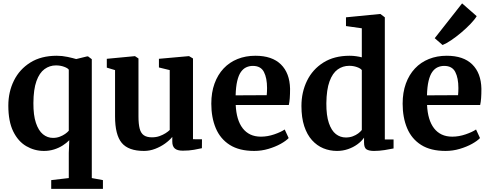

<svg xmlns="http://www.w3.org/2000/svg" viewBox="-20 -904 2968 1164"><path d="M290.5 241V188L397 175.5V23L400 -54Q383.5 -37 360 -22Q336.5 -7 307.8 2Q279 11 246.5 11Q189 11 139.5 -17.8Q90 -46.5 60.2 -107.2Q30.5 -168 30.5 -263.5Q30.5 -347 64.5 -415.5Q98.5 -484 164 -525Q229.5 -566 324 -566Q357 -566 389.5 -559Q422 -552 442 -546L507.5 -562H514L536.5 -545V175.5L604 188V241ZM301.5 -68Q323 -68 341.8 -75Q360.5 -82 374.8 -92Q389 -102 397 -111.5V-481.5Q391 -491 368.5 -499.2Q346 -507.5 319 -507.5Q281 -507.5 250 -485Q219 -462.5 201 -412.5Q183 -362.5 182.5 -279.5Q182 -205.5 197.8 -158.8Q213.5 -112 240.5 -90Q267.5 -68 301.5 -68Z M1088 9.5Q1055 9.5 1039.8 -3.8Q1024.5 -17 1024.5 -45.5V-74Q1008 -53.5 981 -34Q954 -14.5 921 -1.8Q888 11 853 11Q758.5 11 718 -37.8Q677.5 -86.5 677.5 -198.5V-479L627.5 -494V-547.5L796.5 -563.5H798.5L819.5 -549.5V-199Q819.5 -152 826.8 -124.2Q834 -96.5 852 -84Q870 -71.5 901 -71.5Q927 -71.5 947.5 -79Q968 -86.5 983.8 -96.5Q999.5 -106.5 1009 -116V-479L943.5 -495V-547.5L1122.5 -563.5H1126.5L1150 -549.5V-60L1204.5 -59.5L1204 -5.5Q1186 -1.5 1156.2 4Q1126.5 9.5 1088 9.5Z M1521 11Q1430.5 11 1373 -25.5Q1315.5 -62 1288.2 -126.8Q1261 -191.5 1261 -275.5Q1261 -343.5 1280.5 -397.2Q1300 -451 1335.5 -488.8Q1371 -526.5 1420 -546.2Q1469 -566 1528.5 -566Q1629.5 -566 1683 -513.5Q1736.5 -461 1738.5 -366Q1738.5 -333 1736.8 -309.2Q1735 -285.5 1731 -267.5H1409Q1411 -222.5 1421.5 -187Q1432 -151.5 1451.2 -126.5Q1470.5 -101.5 1498 -88.5Q1525.5 -75.5 1562 -75.5Q1602 -75.5 1642.8 -89.5Q1683.5 -103.5 1706 -119L1730 -67Q1714 -50 1681.8 -32Q1649.5 -14 1607.5 -1.5Q1565.5 11 1521 11ZM1408.5 -326 1597 -327Q1598 -337 1598.5 -348.5Q1599 -360 1599 -370.5Q1599 -431 1580 -467.8Q1561 -504.5 1513 -504.5Q1491.5 -504.5 1473 -496Q1454.5 -487.5 1440.5 -467.8Q1426.5 -448 1418.2 -413.2Q1410 -378.5 1408.5 -326Z M2023 11Q1979 11 1940.2 -5Q1901.5 -21 1871.5 -54.2Q1841.5 -87.5 1824.5 -139Q1807.5 -190.5 1807.5 -261.5Q1807.5 -345 1841.2 -414.2Q1875 -483.5 1940.5 -524.8Q2006 -566 2099.5 -566Q2120 -566 2139 -563.2Q2158 -560.5 2173.5 -556.5V-732.5L2077.5 -746V-799L2281.5 -819H2286.5L2313 -799V-58.5H2366V-4Q2345 0.5 2311.8 5.8Q2278.5 11 2247.5 11Q2218 11 2202.5 1.8Q2187 -7.5 2187 -40.5V-69.5Q2171.5 -47 2146.2 -28.8Q2121 -10.5 2089.5 0.2Q2058 11 2023 11ZM2076.5 -70.5Q2099.5 -70.5 2118.5 -77.5Q2137.5 -84.5 2151.5 -95Q2165.5 -105.5 2173.5 -116V-479Q2166 -489.5 2144.2 -497.2Q2122.5 -505 2097 -505Q2058 -505 2027 -482.8Q1996 -460.5 1977.8 -410.8Q1959.5 -361 1958.5 -278Q1958 -204 1973.8 -158Q1989.5 -112 2016.2 -91.2Q2043 -70.5 2076.5 -70.5Z M2681 11Q2590.5 11 2533 -25.5Q2475.5 -62 2448.2 -126.8Q2421 -191.5 2421 -275.5Q2421 -343.5 2440.5 -397.2Q2460 -451 2495.5 -488.8Q2531 -526.5 2580 -546.2Q2629 -566 2688.5 -566Q2789.5 -566 2843 -513.5Q2896.5 -461 2898.5 -366Q2898.5 -333 2896.8 -309.2Q2895 -285.5 2891 -267.5H2569Q2571 -222.5 2581.5 -187Q2592 -151.5 2611.2 -126.5Q2630.5 -101.5 2658 -88.5Q2685.5 -75.5 2722 -75.5Q2762 -75.5 2802.8 -89.5Q2843.5 -103.5 2866 -119L2890 -67Q2874 -50 2841.8 -32Q2809.5 -14 2767.5 -1.5Q2725.5 11 2681 11ZM2568.5 -326 2757 -327Q2758 -337 2758.5 -348.5Q2759 -360 2759 -370.5Q2759 -431 2740 -467.8Q2721 -504.5 2673 -504.5Q2651.5 -504.5 2633 -496Q2614.5 -487.5 2600.5 -467.8Q2586.5 -448 2578.2 -413.2Q2570 -378.5 2568.5 -326ZM2662.5 -631.5 2615.5 -672.5 2781.5 -883.5 2870 -806Q2857.5 -785 2832.2 -758.8Q2807 -732.5 2776.2 -706.5Q2745.5 -680.5 2715.8 -660.5Q2686 -640.5 2664 -631.5Z"/></svg>

Font: Merriweather 28pt
Style: Bold
Weight: 700
Version: Version 2.100